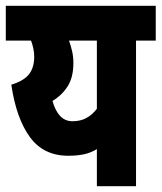

<svg xmlns="http://www.w3.org/2000/svg" viewBox="-20 -642 557 662"><path d="M517 -622V-502H449V0H314V-128Q293 -115 269.5 -110Q246 -105 215 -105Q130 -105 83 -169.5Q36 -234 19 -350Q62 -363 80 -386Q98 -409 98 -447Q98 -460 95 -474.5Q92 -489 87 -502H0V-622ZM161 -294Q170 -261 187 -242.5Q204 -224 230 -224Q258 -224 278.5 -235.5Q299 -247 314 -267V-502H218Q224 -485 228.5 -466Q233 -447 233 -425Q233 -375 213 -344Q193 -313 161 -294Z"/></svg>

Font: Noto Sans ExtraCondensed ExtraBold
Style: Italic
Weight: 800
Width: 2
Italic angle: -12°
Designer: Monotype Design Team
Foundry: Monotype Imaging Inc.
Version: Version 2.013; ttfautohint (v1.8.4.7-5d5b)